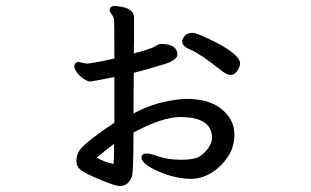

<svg xmlns="http://www.w3.org/2000/svg" viewBox="-20 -577 1040 643"><path d="M303 -49V-48Q303 -46 300 -46Q302 -47 303 -49ZM360 -28Q330 -34 304 -49Q347 -85 362 -95V-74Q362 -43 360 -28ZM717 -344Q739 -326 752 -326Q765 -326 774.5 -339.5Q784 -353 784 -365Q784 -391 711 -431Q641 -467 625 -467Q606 -467 598 -456Q590 -445 590 -438Q590 -422 620 -409.5Q650 -397 717 -344ZM382 46Q410 46 422 13Q427 -3 427 -133Q523 -185 584 -185Q690 -185 690 -115Q690 -99 677 -80.5Q664 -62 646.5 -52Q629 -42 587 -42Q543 -42 513 -52.5Q483 -63 471 -63Q454 -63 454 -49Q454 -28 510.5 -3Q567 22 624 22Q660 20 691 0Q722 -20 743.5 -52.5Q765 -85 765 -126Q765 -176 723 -211Q681 -246 603 -246Q508 -241 427 -197L428 -333Q489 -349 531.5 -362.5Q574 -376 574 -394Q574 -430 518 -430Q510 -429 499 -421.5Q488 -414 428 -398Q429 -422 429 -517Q429 -547 387 -554Q374 -557 364 -557Q350 -557 347 -545Q347 -538 353 -530.5Q359 -523 362 -512Q363 -505 363 -381Q287 -364 269 -364L241 -370Q229 -366 229 -355Q229 -345 239 -332.5Q249 -320 261.5 -312Q274 -304 283 -304Q287 -304 363 -319V-166Q270 -104 248 -76Q236 -59 236 -39Q236 -18 252 -6.5Q268 5 317 25.5Q366 46 382 46Z"/></svg>

Font: LXGW WenKai Mono TC
Style: Bold
Weight: 700
Designer: LXGW / Fontworks Inc.
Foundry: LXGW / Fontworks Inc.
Version: Version 1.330